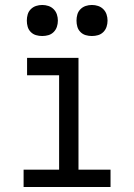

<svg xmlns="http://www.w3.org/2000/svg" viewBox="-20 -753 540 773"><path d="M75 0V-70H218V-450H89V-520H296V-70H425V0ZM350 -608Q337 -608 325 -611.5Q313 -615 304 -624Q295 -633 291.5 -645Q288 -657 288 -670Q288 -683 291.5 -695Q295 -707 304 -716Q313 -725 325 -729Q337 -733 350 -733Q363 -733 375 -729Q387 -725 396 -716Q405 -707 409 -695Q413 -683 413 -670Q413 -657 409 -645Q405 -633 396 -624Q387 -615 375 -611.5Q363 -608 350 -608ZM150 -608Q137 -608 125 -611.5Q113 -615 104 -624Q95 -633 91.5 -645Q88 -657 88 -670Q88 -683 91.5 -695Q95 -707 104 -716Q113 -725 125 -729Q137 -733 150 -733Q163 -733 175 -729Q187 -725 196 -716Q205 -707 209 -695Q213 -683 213 -670Q213 -657 209 -645Q205 -633 196 -624Q187 -615 175 -611.5Q163 -608 150 -608Z"/></svg>

Font: Iosevka Gothic
Style: Regular
Weight: 400
Monospace: yes
Designer: Belleve Invis
Foundry: Belleve Invis
Version: Version 15.5.1; ttfautohint (v1.8.4)